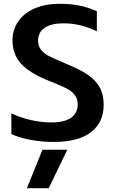

<svg xmlns="http://www.w3.org/2000/svg" viewBox="-20 -734 607 1013"><path d="M40 -27V-136Q90 -112 145 -100Q200 -88 253 -88Q320 -88 355 -113Q390 -138 390 -182Q390 -213 374 -233.5Q358 -254 327 -269.5Q296 -285 232 -310Q134 -350 90 -399Q46 -448 46 -521Q46 -578 77 -622Q108 -666 164 -690Q220 -714 293 -714Q353 -714 399.5 -704.5Q446 -695 491 -675V-569Q404 -611 315 -611Q251 -611 216 -587.5Q181 -564 181 -521Q181 -490 197 -470.5Q213 -451 239.5 -437.5Q266 -424 335 -395Q405 -366 445.5 -338Q486 -310 506.5 -272.5Q527 -235 527 -181Q527 -88 460 -36.5Q393 15 262 15Q200 15 139.5 3.5Q79 -8 40 -27ZM204 56H335L237 259H122Z"/></svg>

Font: Prompt Medium
Style: Regular
Weight: 500
Designer: Katatrad Team
Foundry: CadsonDemak
Version: Version 1.001